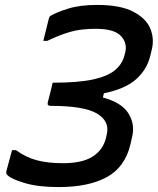

<svg xmlns="http://www.w3.org/2000/svg" viewBox="-20 -740 641 780"><path d="M374 -720Q468 -720 520.5 -693Q573 -666 590.5 -624Q608 -582 596 -536L590 -511Q575 -454 530.5 -416Q486 -378 402 -361L398 -344Q475 -323 502 -279Q529 -235 517 -185L510 -154Q488 -61 414 -20.5Q340 20 218 20Q135 20 80 3.5Q25 -13 11 -28Q6 -33 5.5 -36Q5 -39 6 -45Q12 -67 17.5 -88Q23 -109 29 -130H45Q83 -102 127.5 -89.5Q172 -77 236 -77Q314 -77 356.5 -104Q399 -131 411 -181L414 -195Q426 -248 373.5 -279Q321 -310 185 -310Q171 -310 174 -324Q179 -341 184 -362.5Q189 -384 194 -404Q297 -404 357 -417Q417 -430 446.5 -454.5Q476 -479 485 -513L488 -524Q499 -563 472 -593Q445 -623 369 -623Q308 -623 265 -610.5Q222 -598 172 -574H156Q161 -594 166.5 -616.5Q172 -639 178 -663Q180 -668 181 -671Q182 -674 186 -676Q209 -690 257 -705Q305 -720 374 -720Z"/></svg>

Font: Recursive Sn Lnr St Med
Style: Italic
Weight: 500
Italic angle: -15°
Version: Version 1.079;hotconv 1.0.112;makeotfexe 2.5.65598; ttfautoh